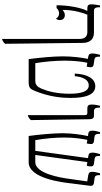

<svg xmlns="http://www.w3.org/2000/svg" viewBox="387 -1074 927 1741"><g transform="rotate(90 850.5 -203.5)"><path d="M150 -247C156 -256 162 -267 162 -282C162 -313 142 -328 117 -328C96 -328 83 -318 70 -307V-313C70 -408 97 -495 113 -532H271C308 -532 333 -511 333 -463V240H342C355 233 368 225 377 214L369 -491C368 -557 335 -592 275 -592H78C54 -592 46 -608 46 -636V-647H29C24 -619 19 -591 19 -571C19 -544 27 -532 53 -532H78V-530C46 -467 28 -346 28 -263V-253H52C68 -267 81 -276 102 -276C124 -276 140 -264 150 -247Z M516 0H723C776 0 786 -13 804 -55C860 -190 868 -310 868 -381C868 -521 837 -604 762 -604C697 -604 653 -542 647 -418H671C677 -492 704 -545 754 -545C809 -545 830 -478 830 -371C830 -257 809 -176 784 -116C767 -78 747 -60 715 -60H553C539 -139 530 -243 530 -325C530 -420 539 -480 549 -532L584 -526C587 -539 590 -550 590 -560C590 -577 582 -587 567 -589L520 -596C499 -600 494 -611 494 -636V-647H477C469 -618 465 -597 465 -578C465 -555 471 -544 495 -540L514 -537C502 -482 491 -395 491 -309C491 -224 503 -97 516 0Z M1024 7H1032C1047 -1 1059 -8 1069 -20L1061 -551C1060 -580 1052 -592 1027 -592H988C964 -592 956 -608 956 -636V-647H939C932 -620 928 -594 928 -570C928 -544 937 -532 963 -532H1004C1021 -532 1024 -524 1024 -506Z M1213 0H1451C1601 0 1635 -315 1644 -394L1665 -559C1667 -579 1658 -588 1643 -591L1593 -598C1573 -601 1568 -616 1568 -639V-647H1551C1543 -618 1538 -597 1538 -577C1538 -553 1545 -545 1569 -540L1625 -531L1604 -384C1591 -276 1551 -60 1450 -60H1385L1450 -532L1483 -527C1486 -536 1489 -552 1489 -565C1489 -579 1483 -588 1468 -591L1420 -598C1400 -601 1394 -611 1394 -637V-647H1377C1369 -620 1364 -598 1364 -578C1364 -554 1372 -544 1395 -541L1414 -538L1348 -60H1251C1236 -141 1227 -243 1227 -324C1227 -416 1239 -482 1248 -532L1281 -527C1283 -537 1286 -552 1286 -565C1286 -577 1282 -588 1265 -591L1220 -597C1201 -600 1194 -611 1194 -637V-647H1178C1169 -619 1165 -597 1165 -577C1165 -552 1173 -543 1195 -540L1214 -538C1201 -480 1188 -390 1188 -307C1188 -223 1201 -86 1213 0Z"/></g></svg>

Font: Noto Serif Hebrew Condensed Light
Style: Regular
Weight: 300
Width: 3
Designer: Monotype Design Team
Foundry: Monotype Imaging Inc.
Version: Version 2.004